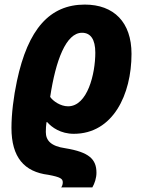

<svg xmlns="http://www.w3.org/2000/svg" viewBox="-20 -578 631 838"><path d="M247 240H383C393 223 401 199 401 176C401 117 369 86 265 69C202 60 180 35 180 -2C180 -15 181 -33 183 -45H186C206 -22 245 6 302 6C473 6 554 -165 554 -343C554 -481 477 -558 350 -558C197 -558 102 -451 54 -225C39 -155 30 -80 30 -20C30 109 86 172 191 185C244 195 254 202 254 218C254 227 251 235 247 240ZM277 -114C244 -114 211 -137 199 -155C223 -314 268 -435 338 -435C375 -435 396 -407 396 -348C396 -256 362 -114 277 -114Z"/></svg>

Font: Noto Sans SemiCondensed ExtraBold
Style: Italic
Weight: 800
Width: 4
Italic angle: -12°
Designer: Monotype Design Team
Foundry: Monotype Imaging Inc.
Version: Version 2.013